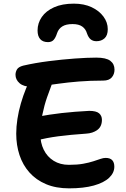

<svg xmlns="http://www.w3.org/2000/svg" viewBox="-20 -1026 691 1053"><path d="M359 7Q287 7 232.5 -16Q178 -39 141.5 -80Q105 -121 87 -175.5Q69 -230 69 -293Q69 -331 75.5 -373.5Q82 -416 94.5 -459Q107 -502 123 -541Q137 -578 161.5 -600Q186 -622 218 -622Q236 -622 248 -616Q260 -610 265 -597.5Q270 -585 265 -566Q253 -535 238 -492Q223 -449 212.5 -398Q202 -347 201 -293Q201 -243 220 -204.5Q239 -166 274.5 -144Q310 -122 358 -122Q404 -122 436.5 -128Q469 -134 492 -141.5Q515 -149 531 -154.5Q547 -160 559 -160Q584 -160 595.5 -147.5Q607 -135 607 -112Q607 -78 578.5 -51Q550 -24 494.5 -8.5Q439 7 359 7ZM183 -257Q161 -252 148 -260Q135 -268 130 -284Q125 -300 125 -318Q125 -342 143 -360.5Q161 -379 191 -386Q219 -392 251 -397Q283 -402 318.5 -406Q354 -410 392 -413Q430 -416 469 -418Q508 -418 523.5 -404.5Q539 -391 539 -369Q539 -332 514 -313.5Q489 -295 452 -293Q410 -290 371.5 -286.5Q333 -283 299.5 -278.5Q266 -274 237 -268.5Q208 -263 183 -257ZM154 -550Q110 -550 87.5 -569.5Q65 -589 65 -616Q65 -631 73 -645Q81 -659 107 -666Q172 -681 246.5 -690.5Q321 -700 390 -705Q459 -710 508 -710Q562 -710 585 -692.5Q608 -675 608 -644Q608 -619 593 -601.5Q578 -584 546 -584Q474 -584 412.5 -579Q351 -574 301.5 -567Q252 -560 214.5 -555Q177 -550 154 -550ZM385 -1006Q441 -1006 482.5 -986.5Q524 -967 547.5 -935Q571 -903 571 -866Q571 -832 553.5 -816Q536 -800 509 -800Q490 -800 477.5 -810Q465 -820 457 -843Q450 -867 431 -880.5Q412 -894 378 -894Q342 -894 321.5 -881Q301 -868 293 -844Q285 -819 274 -807Q263 -795 243 -795Q215 -795 200.5 -811.5Q186 -828 186 -859Q186 -899 209 -932.5Q232 -966 276.5 -986Q321 -1006 385 -1006Z"/></svg>

Font: Shantell Sans SemiBold
Style: Regular
Weight: 600
Designer: Stephen Nixon, Anya Danilova, Shantell Martin
Foundry: Arrow Type
Version: Version 1.011;[c5ecc13dd]